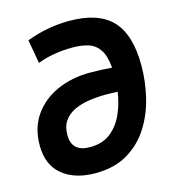

<svg xmlns="http://www.w3.org/2000/svg" viewBox="-107 -791 800 889"><g transform="rotate(-15 293.0 -346.5)"><path d="M242.2 9.8Q144 9.8 84.5 -38.6Q24.9 -86.9 24.9 -181.2Q24.9 -265.6 66.9 -325Q108.9 -384.3 179.4 -415.5Q250 -446.8 335.4 -446.8Q389.6 -446.8 441.9 -442.4Q437 -501 416.5 -530.5Q396 -560.1 363.3 -570.1Q330.6 -580.1 289.1 -580.1Q240.7 -580.1 197.3 -572.3Q153.8 -564.5 120.6 -551.3L100.6 -665Q201.2 -703.1 305.7 -703.1Q444.8 -703.1 510.3 -634.3Q575.7 -565.4 575.7 -418Q575.7 -340.8 557.4 -264.9Q539.1 -189 499.3 -127Q459.5 -64.9 396 -27.6Q332.5 9.8 242.2 9.8ZM438 -328.1Q426.3 -328.6 411.6 -329.1Q397 -329.6 382.8 -329.6Q342.3 -329.6 302.7 -324Q263.2 -318.4 231.2 -303.7Q199.2 -289.1 180.2 -262.7Q161.1 -236.3 161.1 -194.3Q161.1 -113.3 248.5 -113.3Q308.6 -113.3 347.7 -144Q386.7 -174.8 408.4 -223.9Q430.2 -272.9 438 -328.1Z"/></g></svg>

Font: Cascadia Code PL
Style: Bold Italic
Weight: 700
Italic angle: -10°
Monospace: yes
Designer: Aaron Bell
Foundry: Saja Typeworks
Version: Version 2404.023; ttfautohint (v1.8.4)